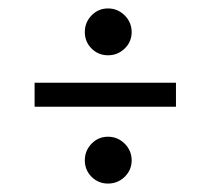

<svg xmlns="http://www.w3.org/2000/svg" viewBox="-20 -447 500 455"><path d="M62 -251H397V-194H62ZM181 -67Q181 -90 197 -106.5Q213 -123 236 -123Q259 -123 275.5 -106.5Q292 -90 292 -67Q292 -44 275.5 -28Q259 -12 236 -12Q213 -12 197 -28Q181 -44 181 -67ZM181 -371Q181 -394 197 -410.5Q213 -427 236 -427Q259 -427 275.5 -410.5Q292 -394 292 -371Q292 -348 275.5 -332Q259 -316 236 -316Q213 -316 197 -332Q181 -348 181 -371Z"/></svg>

Font: Teachers[wght]
Style: Regular
Weight: 400
Designer: Alfredo Marco Pradil & Chank Diesel
Version: Version 1.000;Glyphs 3.1.2 (3151)